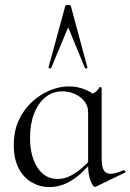

<svg xmlns="http://www.w3.org/2000/svg" viewBox="-20 -750 530 780"><path d="M180 10Q142 10 108.5 -9.5Q75 -29 55.5 -67Q36 -105 36 -161Q36 -218 56.5 -262Q77 -306 110.5 -336.5Q144 -367 183 -383Q222 -399 259 -399Q295 -399 326.5 -386Q358 -373 378 -350L338 -294Q338 -320 322.5 -339Q307 -358 283.5 -368.5Q260 -379 234 -379Q194 -379 164.5 -355Q135 -331 118.5 -288.5Q102 -246 102 -190Q102 -116 132 -69.5Q162 -23 214 -23Q242 -23 267 -36Q292 -49 314 -68.5Q336 -88 354 -107L362 -100Q340 -75 313 -49.5Q286 -24 253 -7Q220 10 180 10ZM365 9Q358 9 348 -15Q338 -39 338 -80V-361Q354 -368 364.5 -374Q375 -380 384 -395Q385 -397 389 -396Q393 -395 393 -392V-107Q393 -73 401.5 -58.5Q410 -44 428 -44Q439 -44 451.5 -47.5Q464 -51 481 -58Q486 -60 488.5 -55Q491 -50 486 -48L370 8Q368 9 365 9ZM335 -476Q337 -474 332 -472.5Q327 -471 325 -474L257 -639L188 -474Q187 -471 181.5 -472.5Q176 -474 177 -476L245 -725Q246 -730 256 -730Q266 -730 268 -725Z"/></svg>

Font: Cormorant Infant Light
Style: Regular
Weight: 400
Version: Version 4.001